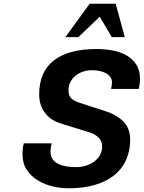

<svg xmlns="http://www.w3.org/2000/svg" viewBox="-20 -1000 774 1034"><path d="M258 -228Q252 -203 252 -184Q252 -160 262.5 -144Q273 -128 291.5 -118.5Q310 -109 335 -104.5Q360 -100 389 -100Q419 -100 445 -108.5Q471 -117 490 -132Q509 -147 519.5 -167Q530 -187 530 -209Q530 -241 511 -259Q492 -277 469 -285L307 -335Q284 -342 263 -355Q242 -368 226 -387.5Q210 -407 200.5 -433Q191 -459 191 -492Q191 -613 270 -674.5Q349 -736 500 -736Q543 -736 585 -728.5Q627 -721 660 -702.5Q693 -684 713.5 -653Q734 -622 734 -575Q734 -549 727 -521H578Q580 -529 581.5 -539Q583 -549 583 -556Q583 -573 574 -585.5Q565 -598 550 -606Q535 -614 516 -618Q497 -622 477 -622Q451 -622 428 -614.5Q405 -607 387.5 -593Q370 -579 359.5 -559Q349 -539 349 -514Q349 -484 364 -470Q379 -456 407 -447L546 -402Q609 -382 645 -345Q681 -308 681 -248Q681 -188 659.5 -139.5Q638 -91 596 -57Q554 -23 492 -4.5Q430 14 350 14Q309 14 265 4Q221 -6 184.5 -28Q148 -50 124.5 -85Q101 -120 101 -170Q101 -183 102.5 -197.5Q104 -212 108 -228ZM582 -800 517 -910 402 -800H332L463 -980H603L652 -800Z"/></svg>

Font: Perun
Style: Bold Italic
Weight: 700
Italic angle: -12°
Foundry: Copyright (c) Stefan Peev, Context Ltd, 2016
Version: Version 1.027